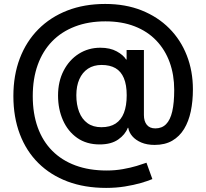

<svg xmlns="http://www.w3.org/2000/svg" viewBox="-20 -733 1024 953"><path d="M506.8 199.7Q400.4 199.7 315.7 168Q231 136.2 170.7 76.7Q110.4 17.1 78.4 -67.4Q46.4 -151.9 46.4 -256.3Q46.4 -359.4 78.4 -443.4Q110.4 -527.3 170.2 -587.6Q230 -647.9 314 -680.7Q397.9 -713.4 502.4 -713.4Q603 -713.4 683.1 -681.4Q763.2 -649.4 820.1 -592.3Q877 -535.2 907.2 -457.8Q937.5 -380.4 937.5 -289.6Q937.5 -230.5 927 -180.4Q916.5 -130.4 893.8 -93Q871.1 -55.7 835 -34.7Q798.8 -13.7 747.6 -13.7Q709.5 -13.7 681.4 -25.6Q653.3 -37.6 636.7 -56.9Q620.1 -76.2 616.7 -98.6H614.3Q601.6 -64.9 566.7 -40.5Q531.7 -16.1 474.6 -16.1Q409.2 -16.1 363 -48.6Q316.9 -81.1 292.5 -136.2Q268.1 -191.4 268.1 -258.8Q268.1 -328.6 295.9 -382.3Q323.7 -436 371.3 -466.1Q418.9 -496.1 478 -496.1Q526.4 -496.1 559.3 -478Q592.3 -460 606 -437.5H608.4V-484.9H694.3V-162.1Q694.3 -131.3 708.7 -113.5Q723.1 -95.7 751 -95.7Q783.7 -95.7 804.4 -116.7Q825.2 -137.7 835 -180.2Q844.7 -222.7 844.7 -286.6Q844.7 -361.8 822 -424.1Q799.3 -486.3 755.6 -532Q711.9 -577.6 648.4 -602.3Q585 -627 503.4 -627Q418.9 -627 352.1 -601.3Q285.2 -575.7 238.5 -527.6Q191.9 -479.5 167.2 -410.9Q142.6 -342.3 142.6 -255.9Q142.6 -169.4 167.2 -100.8Q191.9 -32.2 239.3 15.4Q286.6 63 354.5 88.1Q422.4 113.3 509.3 113.3Q552.2 113.3 590.3 106.4Q628.4 99.6 658.4 90.6Q688.5 81.5 707 74.7L736.3 155.8Q714.8 165 679.4 175.3Q644 185.5 599.9 192.6Q555.7 199.7 506.8 199.7ZM483.4 -101.6Q525.9 -101.6 553.7 -119.6Q581.5 -137.7 595.2 -173.1Q608.9 -208.5 608.9 -260.3Q608.9 -312 594.7 -345.5Q580.6 -378.9 553 -394.8Q525.4 -410.6 484.4 -410.6Q444.8 -410.6 416.7 -392.1Q388.7 -373.5 373.8 -339.8Q358.9 -306.2 358.9 -260.3Q358.9 -213.4 372.8 -177.5Q386.7 -141.6 414.3 -121.6Q441.9 -101.6 483.4 -101.6Z"/></svg>

Font: Inter 24pt Medium
Style: Regular
Weight: 500
Designer: Rasmus Andersson
Foundry: rsms
Version: Version 4.001;git-66647c0bb